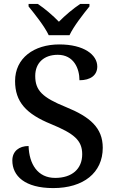

<svg xmlns="http://www.w3.org/2000/svg" viewBox="-20 -951 596 981"><path d="M229 -771H335C356 -816 406 -880 437 -918V-931H390C355 -908 311 -871 281 -840C251 -871 208 -908 173 -931H126V-918C157 -880 208 -816 229 -771ZM252 10C406 10 505 -68 505 -196C505 -298 440 -354 317 -404C196 -453 160 -489 160 -563C160 -630 205 -671 275 -671C357 -671 386 -601 386 -541C443 -541 477 -567 477 -611C477 -671 409 -724 283 -724C153 -724 57 -654 57 -537C57 -431 113 -369 241 -317C357 -269 400 -235 400 -163C400 -88 348 -42 262 -42C172 -42 129 -113 126 -205C77 -205 43 -178 43 -131C43 -52 107 10 252 10Z"/></svg>

Font: Noto Serif Medium
Style: Regular
Weight: 500
Designer: Monotype Design Team
Foundry: Monotype Imaging Inc.
Version: Version 2.013